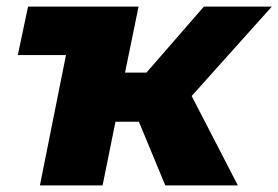

<svg xmlns="http://www.w3.org/2000/svg" viewBox="-20 -562 844 582"><path d="M34 -395 65 -542H400L359 -342H424L598 -542H804L561 -271L701 0H481L401 -193H330L291 0H101L180 -395Z"/></svg>

Font: Montserrat ExtraBold
Style: Italic
Weight: 800
Italic angle: -11.3°
Designer: Julieta Ulanovsky
Foundry: Julieta Ulanovsky
Version: Version 9.000; ttfautohint (v1.8.4.7-5d5b)